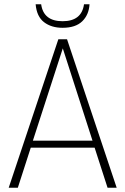

<svg xmlns="http://www.w3.org/2000/svg" viewBox="-20 -885 591 905"><path d="M426 -189H125L64 0H21L255 -700H296L530 0H487ZM416 -222 276 -657 135 -222ZM148 -865H174Q185 -785 275 -785Q365 -785 376 -865H402Q399 -815 367.5 -784.5Q336 -754 275 -754Q222 -754 187.5 -780.5Q153 -807 148 -865Z"/></svg>

Font: Sarabun Thin
Style: Regular
Weight: 250
Designer: Suppakit Chalermlarp | Katatrad Co.,Ltd.
Foundry: Cadson Demak Co.,Ltd.
Version: Version 1.000; ttfautohint (v1.6)